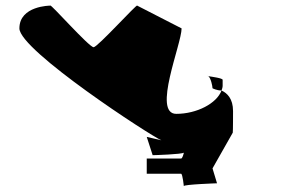

<svg xmlns="http://www.w3.org/2000/svg" viewBox="-20 -714 1018 683"><path d="M49 -613C49 -535 517 -230 554 -215L502 -227L523 -162C529 -162 627 -165 634 -171C633 -166 629 -150 624 -150H502V-96H624C630 -96 634 -48 634 -52C634 -58 752 -62 752 -62L736 -115L808 -242C809 -246 809 -315 809 -319C809 -363 788 -383 768 -392C751 -346 680 -309 607 -309C521 -309 626 -557 626 -613L468 -694C468 -702 327 -546 313 -546C297 -546 159 -702 159 -694C159 -694 49 -694 49 -613ZM721 -443C720 -444 719 -444 718 -444C718 -444 717 -444 721 -443ZM721 -443C730 -437 736 -407 736 -400C736 -400 751 -392 768 -392C770 -398 772 -403 772 -409V-430C772 -436 734 -441 721 -443Z"/></svg>

Font: Ampere
Style: SuExt
Weight: 400
Version: Version 1